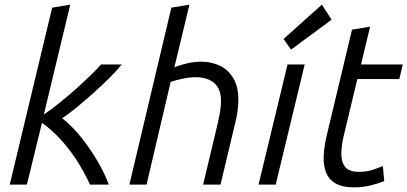

<svg xmlns="http://www.w3.org/2000/svg" viewBox="-20 -796 1757 828"><path d="M22 0 205 -763 283 -776 169 -302Q204 -326 240.5 -355.5Q277 -385 311 -415.5Q345 -446 372.5 -473Q400 -500 416 -518H505Q486 -494 453.5 -461.5Q421 -429 383 -395Q345 -361 309.5 -332Q274 -303 248 -286Q292 -252 331.5 -202Q371 -152 402 -98.5Q433 -45 449 0H368Q341 -59 308 -109Q275 -159 237.5 -199Q200 -239 161 -266L96 0Z M538 0 719 -763 797 -776 732 -506Q761 -517 790 -523.5Q819 -530 846 -530Q893 -530 929.5 -512Q966 -494 987 -457.5Q1008 -421 1008 -366Q1008 -341 1004 -314Q1000 -287 993 -260L931 0H856L912 -235Q920 -267 926.5 -299.5Q933 -332 933 -361Q933 -399 918.5 -421Q904 -443 879.5 -453Q855 -463 824 -463Q797 -463 769 -457Q741 -451 716 -443L612 0Z M1095 0 1220 -518H1294L1169 0ZM1235 -582 1203 -628 1368 -776 1410 -711Z M1508 12Q1456 12 1426.5 -5.5Q1397 -23 1385.5 -54Q1374 -85 1376 -125.5Q1378 -166 1389 -212L1498 -668L1576 -681L1537 -518H1717L1702 -455H1521L1462 -209Q1453 -171 1452 -135.5Q1451 -100 1467.5 -77.5Q1484 -55 1527 -55Q1558 -55 1581.5 -62Q1605 -69 1631 -80L1637 -15Q1610 -4 1576.5 4Q1543 12 1508 12Z"/></svg>

Font: Ubuntu Sans
Style: Italic
Weight: 400
Italic angle: -13.5°
Designer: Dalton Maag Ltd
Foundry: Dalton Maag Ltd
Version: Version 1.006